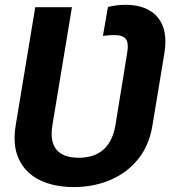

<svg xmlns="http://www.w3.org/2000/svg" viewBox="-20 -757 698 787"><path d="M282.7 9.8Q201.2 9.8 142.6 -19Q84 -47.9 57.4 -104.5Q30.8 -161.1 44.4 -243.7L124.5 -727.5H274.9L194.8 -243.7Q184.1 -177.2 211.4 -143.8Q238.8 -110.4 302.7 -110.4Q366.7 -110.4 404.3 -144Q441.9 -177.7 453.1 -243.7L501 -538.6Q508.3 -581.5 495.8 -597.4Q483.4 -613.3 446.3 -613.3Q436.5 -613.3 425.5 -612.3Q414.6 -611.3 401.9 -609.9L422.4 -728.5Q440.4 -732.9 458.3 -735.1Q476.1 -737.3 494.1 -737.3Q583 -737.3 626.2 -686.3Q669.4 -635.3 653.8 -538.6L605 -243.7Q591.8 -161.1 546.1 -104.7Q500.5 -48.3 432.1 -19.3Q363.8 9.8 282.7 9.8Z"/></svg>

Font: Inter 20pt
Style: Bold Italic
Weight: 700
Italic angle: -9.3988°
Version: Version 4.001;git-66647c0bb